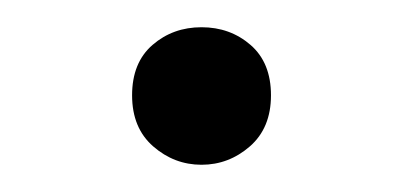

<svg xmlns="http://www.w3.org/2000/svg" viewBox="-20 -281 296 141"><path d="M163.5 -173.5Q148 -160 128 -160Q108 -160 92.5 -173.5Q77 -187 77 -211Q77 -235 92 -248Q107 -261 128 -261Q149 -261 164 -248Q179 -235 179 -211Q179 -187 163.5 -173.5Z"/></svg>

Font: Bellefair
Style: Regular
Weight: 400
Designer: Nick Shinn, Liron Lavi Turkenic
Foundry: Shinntype
Version: Version 1.003;PS 001.003;hotconv 1.0.88;makeotf.lib2.5.64775